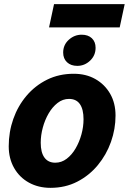

<svg xmlns="http://www.w3.org/2000/svg" viewBox="-20 -892 620 924"><path d="M22 -188Q22 -257 44 -319.5Q66 -382 107.5 -431Q149 -480 206.5 -508.5Q264 -537 335 -537Q394 -537 439 -511.5Q484 -486 510 -441Q536 -396 536 -336Q536 -271 514 -209Q492 -147 450.5 -97Q409 -47 351.5 -17.5Q294 12 223 12Q165 12 119.5 -13Q74 -38 48 -83.5Q22 -129 22 -188ZM176 -205Q176 -158 194 -133.5Q212 -109 246 -109Q276 -109 301 -128Q326 -147 344 -178Q362 -209 372 -245.5Q382 -282 382 -318Q382 -366 364.5 -391Q347 -416 312 -416Q282 -416 257 -396.5Q232 -377 214 -346Q196 -315 186 -278Q176 -241 176 -205ZM284 -639Q284 -676 311 -700.5Q338 -725 373 -725Q404 -725 422 -708Q440 -691 440 -662Q440 -625 413.5 -600Q387 -575 352 -575Q321 -575 302.5 -592.5Q284 -610 284 -639ZM216 -760 240 -872H580L556 -760Z"/></svg>

Font: Radio Canada
Style: Italic
Weight: 400
Italic angle: -12°
Designer: Charles Daoud, Etienne Aubert Bonn, Alexandre Saumier Demers, Jacques Le Bailly
Foundry: Radio-Canada
Version: Version 2.104;gftools[0.9.28.dev5+ged2979d]